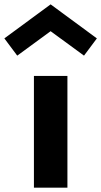

<svg xmlns="http://www.w3.org/2000/svg" viewBox="-65 -860 464 880"><path d="M167 -717 320 -605 379 -684 167 -840 -45 -684 14 -605ZM244 0V-512H90.5V0Z"/></svg>

Font: Spartan
Style: Bold
Weight: 700
Designer: Matt Bailey, Mirko Velimirovic
Foundry: Matt Bailey
Version: Version 1.003